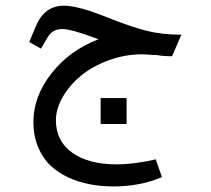

<svg xmlns="http://www.w3.org/2000/svg" viewBox="-20 -382 745 679"><path d="M335.9 -35.2H427.7V56.6H335.9ZM206.1 -361.8Q257.8 -361.8 362.3 -319.3Q443.4 -287.1 497.8 -273.2Q552.2 -259.3 621.6 -259.3L588.4 -183.1Q557.1 -183.1 532.7 -187.5H520Q499 -189.9 482.4 -189.9Q421.4 -189.9 364 -168.7Q306.6 -147.5 266.4 -114.3Q226.1 -81.1 201.9 -39.1Q177.7 2.9 177.7 43.5Q177.7 116.7 235.4 158Q293 199.2 392.6 199.2Q454.6 199.2 530.8 181.6L552.7 244.1Q476.6 277.3 380.9 277.3Q290.5 277.3 221.7 245.6Q185.1 228.5 158 202.9Q130.9 177.2 114.5 137.7Q98.1 98.1 98.1 49.3Q98.1 -41 161.9 -122.3Q225.6 -203.6 328.1 -243.2Q233.9 -279.3 199.7 -279.3Q165.5 -279.3 148.4 -250L125 -210L83.5 -233.4L106.4 -288.6Q136.7 -361.8 206.1 -361.8Z"/></svg>

Font: Shahab
Style: Regular
Weight: 400
Designer: Mohammad Saleh Souzanchi
Foundry: http://font-store.ir
Version: Version:0.0.2;RFB:1.2.5;Building:2016-11-27 11:18:45.721916